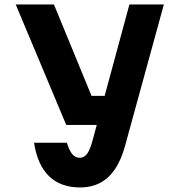

<svg xmlns="http://www.w3.org/2000/svg" viewBox="-20 -820 790 859"><path d="M389.5 -391.2H535.6L481.9 -261H276.4L50.3 -800H221.3ZM713.1 -800 539.7 -168.1Q522.4 -104.9 494.8 -63.7Q467.2 -22.6 428.1 -2Q389.1 18.6 338.5 18.6Q251.4 18.6 199.5 -31.6Q147.7 -81.8 132.3 -181.3H279Q290.7 -144.9 304 -129.6Q317.4 -114.2 337.1 -114.2Q356.9 -114.2 370.2 -132.6Q383.6 -150.9 395.3 -196L559 -800Z"/></svg>

Font: Martian Mono Custom sWd Rg
Style: Regular
Weight: 400
Width: 6
Monospace: yes
Designer: Alex Havermale
Foundry: Evil Martians
Version: Version 1.000